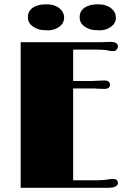

<svg xmlns="http://www.w3.org/2000/svg" viewBox="-20 -891 624 911"><path d="M514.6 -42Q539.6 -42 539.6 -22.5Q539.6 -13.7 528.8 -6.8Q518.1 0 491.7 0H78.1V-690.9Q270.5 -690.9 462.9 -690.9L502.9 -692.4Q539.6 -692.4 539.6 -670.9Q539.6 -662.6 533.4 -655.5Q527.3 -648.4 519.5 -648.4Q506.8 -648.4 492.7 -651.4Q471.7 -655.8 435.1 -655.8H327.1V-506.8H416Q416 -506.8 476.1 -509.3Q486.8 -509.3 494.4 -504.2Q502 -499 502 -489.7Q502 -469.2 474.6 -469.2L453.6 -469.7Q437.5 -471.2 426.8 -471.2H327.1V-35.6H435.1Q471.2 -35.6 486.3 -38.6Q504.4 -42 514.6 -42ZM381.3 -765.1Q357.9 -782.2 357.9 -809.1Q357.9 -851.6 405.8 -865.7Q422.4 -870.6 443.8 -870.6Q465.3 -870.6 481.2 -865.5Q497.1 -860.4 507.8 -851.6Q529.8 -833.5 529.8 -807.1Q529.8 -780.8 506.6 -763.9Q483.4 -747.1 453.6 -747.1Q423.8 -747.1 408.2 -752Q392.6 -756.8 381.3 -765.1ZM136.2 -765.1Q112.3 -782.2 112.3 -809.1Q112.3 -851.6 160.6 -865.7Q176.8 -870.6 198.5 -870.6Q220.2 -870.6 235.8 -865.5Q251.5 -860.4 262.2 -851.6Q284.2 -833.5 284.2 -807.1Q284.2 -780.8 261.2 -763.9Q238.3 -747.1 208.5 -747.1Q178.7 -747.1 163.1 -752Q147.5 -756.8 136.2 -765.1Z"/></svg>

Font: Limelight
Style: Regular
Weight: 400
Designer: Nicole Fally
Foundry: Nicole Fally
Version: Version 1.002